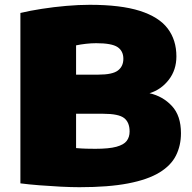

<svg xmlns="http://www.w3.org/2000/svg" viewBox="-20 -770 801 800"><path d="M311 10Q277.5 10 233.2 7.8Q189 5.5 144.2 2Q99.5 -1.5 65 -6V-716Q104.5 -725.5 154.5 -733.2Q204.5 -741 256.5 -745.5Q308.5 -750 354 -750Q483 -750 562.5 -724.8Q642 -699.5 678.5 -651.5Q715 -603.5 715 -535Q715 -478.5 683.2 -437.5Q651.5 -396.5 603 -381.5Q658.5 -369 696.2 -328.5Q734 -288 734 -215Q734 -163.5 713.2 -122Q692.5 -80.5 644 -51Q595.5 -21.5 514 -5.8Q432.5 10 311 10ZM381 -590Q360 -590 338 -587.5Q316 -585 297 -581V-459H390Q448.5 -459 471.2 -476.2Q494 -493.5 494 -525Q494 -557.5 469.8 -573.8Q445.5 -590 381 -590ZM377 -150Q434 -150 465 -158.5Q496 -167 508 -183Q520 -199 520 -222Q520 -260.5 497 -278.2Q474 -296 410 -296H297V-153Q320.5 -151 339.5 -150.5Q358.5 -150 377 -150Z"/></svg>

Font: Encode Sans Expanded Expanded Black
Style: Regular
Weight: 900
Width: 7
Designer: Multiple Designers
Foundry: Impallari Type
Version: Version 3.000; ttfautohint (v1.8.3) -l 8 -r 50 -G 200 -x 14 